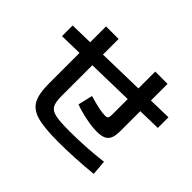

<svg xmlns="http://www.w3.org/2000/svg" viewBox="-159 -958 1183 1183"><g transform="rotate(45 432.0 -366.5)"><path d="M172.9 -217.8V-482.9L23.4 -479.5V-572.3L172.9 -575.7V-713.9H282.2V-577.6L584 -584.5V-731.4H691.4V-586.4L840.8 -589.8V-497.1L691.4 -493.7V-326.2Q691.9 -284.2 682.6 -260Q673.3 -235.8 651.4 -225.3Q629.4 -214.8 590.8 -214.8Q549.8 -214.8 495.8 -225.6Q441.9 -236.3 392.6 -253.9L415 -349.6Q471.7 -333 503.4 -326.7Q535.2 -320.3 557.6 -320.3Q568.8 -320.3 574.2 -323.2Q579.6 -326.2 581.8 -334.5Q584 -342.8 584 -361.3V-491.7L282.2 -484.9V-217.8Q282.2 -163.6 295.4 -139.2Q308.6 -114.7 346.9 -106.2Q385.3 -97.7 470.7 -97.7Q536.6 -97.7 610.6 -102.1Q684.6 -106.4 753.9 -115.2L761.7 -17.6Q689 -10.3 612.3 -6.1Q535.6 -2 470.7 -2Q345.7 -2 283.4 -19.5Q221.2 -37.1 197 -82Q172.9 -127 172.9 -217.8Z"/></g></svg>

Font: Pretendard GOV SemiBold
Style: Regular
Weight: 600
Designer: Base glyphs from Inter by Rasmus Andersson; Hangeul glyphs from Noto Sans CJK(Source Han Sans) by Jang Soo-young and Kan
Foundry: Kil Hyung-jin
Version: Version 1.309